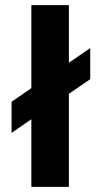

<svg xmlns="http://www.w3.org/2000/svg" viewBox="-20 -727 381 747"><path d="M331 -540V-419L248 -362V0H102V-263L25 -210V-331L102 -384V-707H248V-483Z"/></svg>

Font: Hind Bold
Style: Regular
Weight: 700
Designer: Manushi Parikh, Satya Rajpurohit
Foundry: Indian Type Foundry
Version: Version 1.201;PS 1.0;hotconv 1.0.78;makeotf.lib2.5.61930; tt